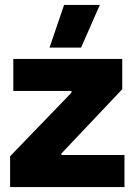

<svg xmlns="http://www.w3.org/2000/svg" viewBox="-20 -759 547 779"><path d="M309 -566 385 -739H240L181 -566ZM21 0H485V-130H229V-136L476 -397V-520H34V-390H270V-383L21 -125Z"/></svg>

Font: Fixel Display ExtraBold
Style: Regular
Weight: 800
Designer: AlfaBravo + MacPaw
Foundry: Kyrylo Tkachov, Marchela Mozhyna, Serhii Makarenko, Maria Weinstein, Zakhar Kryvoshyya
Version: Version 1.211